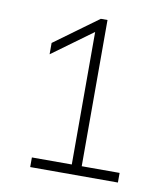

<svg xmlns="http://www.w3.org/2000/svg" viewBox="-64 -863 520 609"><g transform="rotate(10 196.0 -559.0)"><path d="M202 -318V-780L212.5 -773.5L72 -671V-707.5L212.5 -810H234V-318ZM73.5 -308V-339H356V-308Z"/></g></svg>

Font: Encode Sans SC SemiExpanded Thin
Style: Regular
Weight: 250
Width: 6
Designer: Multiple Designers
Foundry: Impallari Type
Version: Version 3.002